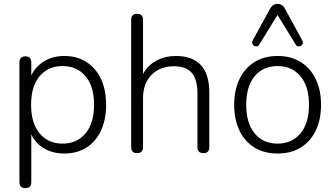

<svg xmlns="http://www.w3.org/2000/svg" viewBox="-20 -782 1722 988"><path d="M111 186Q80 186 80 155V-460Q80 -492 111 -492Q141 -492 141 -460V-394Q163 -440 207.5 -467Q252 -494 311 -494Q376 -494 424.5 -463Q473 -432 499.5 -376Q526 -320 526 -243Q526 -166 499.5 -109.5Q473 -53 424.5 -22.5Q376 8 311 8Q252 8 207.5 -18Q163 -44 141 -90V155Q141 186 111 186ZM302 -43Q376 -43 420 -95.5Q464 -148 464 -243Q464 -338 420 -390Q376 -442 302 -442Q228 -442 184 -390Q140 -338 140 -243Q140 -148 184 -95.5Q228 -43 302 -43Z M686 6Q655 6 655 -25V-680Q655 -711 686 -711Q716 -711 716 -680V-401Q741 -447 785.5 -470.5Q830 -494 884 -494Q1057 -494 1057 -306V-25Q1057 6 1027 6Q996 6 996 -25V-301Q996 -373 967 -407Q938 -441 875 -441Q803 -441 759.5 -396.5Q716 -352 716 -277V-25Q716 6 686 6Z M1408 8Q1340 8 1290 -22.5Q1240 -53 1212.5 -109.5Q1185 -166 1185 -243Q1185 -319 1212.5 -375.5Q1240 -432 1290 -463Q1340 -494 1408 -494Q1477 -494 1527 -463Q1577 -432 1604.5 -375.5Q1632 -319 1632 -243Q1632 -166 1604.5 -109.5Q1577 -53 1527 -22.5Q1477 8 1408 8ZM1408 -43Q1482 -43 1526 -95.5Q1570 -148 1570 -243Q1570 -338 1526 -390Q1482 -442 1408 -442Q1334 -442 1290.5 -390Q1247 -338 1247 -243Q1247 -148 1290.5 -95.5Q1334 -43 1408 -43ZM1535 -575Q1542 -562 1535.5 -553Q1529 -544 1518 -543.5Q1507 -543 1501 -554L1408 -705L1315 -554Q1309 -543 1298 -543.5Q1287 -544 1280.5 -553Q1274 -562 1281 -575L1369 -736Q1383 -762 1408 -762Q1434 -762 1447 -736Z"/></svg>

Font: Nunito Light
Style: Regular
Weight: 300
Designer: Vernon Adams
Foundry: Vernon Adams
Version: Version 3.601; ttfautohint (v1.8.2.53-6de2)